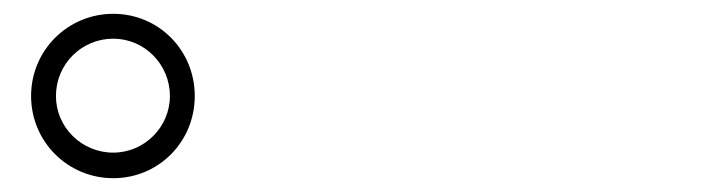

<svg xmlns="http://www.w3.org/2000/svg" viewBox="-20 -867 1040 278"><path d="M25 -728C25 -662 78 -609 144 -609C210 -609 262 -662 262 -728C262 -794 210 -847 144 -847C78 -847 25 -794 25 -728ZM61 -728C61 -774 98 -811 144 -811C189 -811 226 -774 226 -728C226 -683 189 -646 144 -646C98 -646 61 -683 61 -728Z"/></svg>

Font: Noto Serif KR Medium
Style: Regular
Weight: 500
Designer: Ryoko NISHIZUKA 西塚涼子 (kana & ideographs); Frank Grießhammer (Latin, Greek & Cyrillic); Wenlong ZHANG 张文龙 (bopomofo); San
Foundry: Adobe
Version: Version 2.001;hotconv 1.1.0;makeotfexe 2.6.0